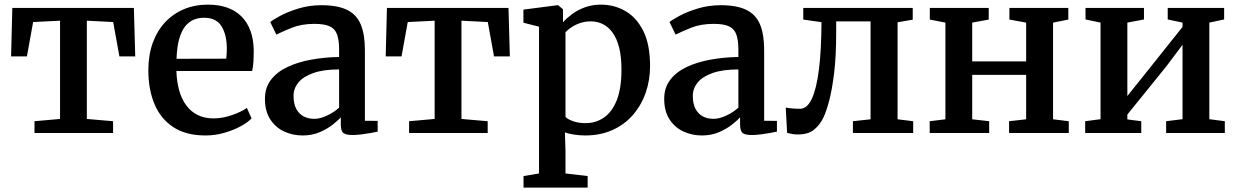

<svg xmlns="http://www.w3.org/2000/svg" viewBox="-20 -588 5473 849"><path d="M132.5 0V-52L245.5 -62V-496.5L126.5 -490.5L99 -338.5H29L34.5 -553H572L578 -338.5H508L480.5 -490.5L364 -496.5V-62L480 -52V0Z M888.5 11Q802.5 11 746.5 -25.8Q690.5 -62.5 663.2 -127.5Q636 -192.5 636 -277.5Q636 -344 655.2 -397.8Q674.5 -451.5 709.8 -489.2Q745 -527 793 -547.2Q841 -567.5 899 -567.5Q995 -567.5 1047.2 -515.8Q1099.5 -464 1102 -368Q1102 -337 1100.5 -314Q1099 -291 1095 -274H760Q761.5 -227 772.2 -188.5Q783 -150 803.5 -122.2Q824 -94.5 854 -79.5Q884 -64.5 923.5 -64.5Q964.5 -64.5 1006.5 -79.2Q1048.5 -94 1071.5 -111L1092.5 -64.5Q1075.5 -46.5 1043.5 -29.2Q1011.5 -12 971.2 -0.5Q931 11 888.5 11ZM760.5 -328 980.5 -328.5Q981.5 -338 982.2 -350Q983 -362 983 -372Q983 -433 960 -471.2Q937 -509.5 882 -509.5Q857 -509.5 835.8 -500.5Q814.5 -491.5 798.2 -470.8Q782 -450 772.2 -415Q762.5 -380 760.5 -328Z M1318 11Q1273.5 11 1235.5 -7Q1197.5 -25 1174.5 -61Q1151.5 -97 1151.5 -151Q1151.5 -200.5 1178.2 -235.2Q1205 -270 1251 -291.8Q1297 -313.5 1356 -324.2Q1415 -335 1479.5 -336V-368.5Q1479.5 -410.5 1470.5 -435.5Q1461.5 -460.5 1438 -471.5Q1414.5 -482.5 1370.5 -482.5Q1313 -482.5 1269.8 -465Q1226.5 -447.5 1202 -435L1175 -490.5Q1186 -500 1219.2 -518Q1252.5 -536 1300.2 -550.5Q1348 -565 1401.5 -565Q1473 -565 1515 -544.2Q1557 -523.5 1575.2 -479.8Q1593.5 -436 1593.5 -367.5V-54L1650 -53.5V-6Q1639 -3.5 1619.8 0Q1600.5 3.5 1578.8 6.2Q1557 9 1539 9Q1510 9 1498.5 0.2Q1487 -8.5 1487 -38.5V-69Q1475 -55.5 1450.8 -36.5Q1426.5 -17.5 1393 -3.2Q1359.5 11 1318 11ZM1370 -62.5Q1395 -62.5 1425.8 -76.8Q1456.5 -91 1479.5 -112V-281Q1410.5 -281 1365.8 -265.2Q1321 -249.5 1299.5 -223.2Q1278 -197 1278 -164Q1278 -129 1290 -106.5Q1302 -84 1322.8 -73.2Q1343.5 -62.5 1370 -62.5Z M1789 0V-52L1902 -62V-496.5L1783 -490.5L1755.5 -338.5H1685.5L1691 -553H2228.5L2234.5 -338.5H2164.5L2137 -490.5L2020.5 -496.5V-62L2136.5 -52V0Z M2295 241.5V190.5L2363.5 179V-470L2294.5 -487.5V-545.5L2445 -565H2448L2469.5 -547V-489.5Q2485 -507 2509.2 -525.2Q2533.5 -543.5 2566 -555.5Q2598.5 -567.5 2637.5 -567.5Q2695.5 -567.5 2744.8 -539.5Q2794 -511.5 2824.2 -451.8Q2854.5 -392 2854.5 -296Q2854.5 -233 2835 -177.5Q2815.5 -122 2778.5 -79.5Q2741.5 -37 2688.2 -13Q2635 11 2567 11Q2544 11 2518.8 7.2Q2493.5 3.5 2478 -2.5L2480.5 80.5V179L2578.5 190.5V241.5ZM2570 -43.5Q2614 -43.5 2650 -67.8Q2686 -92 2707 -144.2Q2728 -196.5 2728 -280.5Q2728 -337.5 2717.8 -377.8Q2707.5 -418 2688.8 -443.8Q2670 -469.5 2645.5 -481.5Q2621 -493.5 2593 -493.5Q2567 -493.5 2545 -486Q2523 -478.5 2506.5 -467.2Q2490 -456 2480.5 -445.5V-72Q2488 -61.5 2512.8 -52.5Q2537.5 -43.5 2570 -43.5Z M3083.5 11Q3039 11 3001 -7Q2963 -25 2940 -61Q2917 -97 2917 -151Q2917 -200.5 2943.8 -235.2Q2970.5 -270 3016.5 -291.8Q3062.5 -313.5 3121.5 -324.2Q3180.5 -335 3245 -336V-368.5Q3245 -410.5 3236 -435.5Q3227 -460.5 3203.5 -471.5Q3180 -482.5 3136 -482.5Q3078.5 -482.5 3035.2 -465Q2992 -447.5 2967.5 -435L2940.5 -490.5Q2951.5 -500 2984.8 -518Q3018 -536 3065.8 -550.5Q3113.5 -565 3167 -565Q3238.5 -565 3280.5 -544.2Q3322.5 -523.5 3340.8 -479.8Q3359 -436 3359 -367.5V-54L3415.5 -53.5V-6Q3404.5 -3.5 3385.2 0Q3366 3.5 3344.2 6.2Q3322.5 9 3304.5 9Q3275.5 9 3264 0.2Q3252.5 -8.5 3252.5 -38.5V-69Q3240.5 -55.5 3216.2 -36.5Q3192 -17.5 3158.5 -3.2Q3125 11 3083.5 11ZM3135.5 -62.5Q3160.5 -62.5 3191.2 -76.8Q3222 -91 3245 -112V-281Q3176 -281 3131.2 -265.2Q3086.5 -249.5 3065 -223.2Q3043.5 -197 3043.5 -164Q3043.5 -129 3055.5 -106.5Q3067.5 -84 3088.2 -73.2Q3109 -62.5 3135.5 -62.5Z M3508 6.5Q3493 6.5 3480.8 4.2Q3468.5 2 3460.5 -0.5L3454.5 -112.5Q3465 -110 3482.5 -108.5Q3500 -107 3518 -107Q3549 -107 3569.8 -151.2Q3590.5 -195.5 3601.2 -280.8Q3612 -366 3612.5 -490L3532 -501.5V-553H4016V-501L3949 -489.5V-60.5L4018 -52V0H3751.5V-52L3829.5 -60.5V-493.5H3677.5V-445Q3677.5 -340 3668.5 -266Q3659.5 -192 3646.8 -143.8Q3634 -95.5 3621.5 -69Q3606 -36.5 3580.2 -15Q3554.5 6.5 3508 6.5Z M4091 0V-52L4160.5 -60.5V-488L4091.5 -501.5V-553H4352V-501.5L4279 -488V-316.5H4517.5V-488L4443.5 -501.5V-553H4704V-501.5L4636.5 -488V-60.5L4706 -52V0H4442V-52L4517.5 -60.5V-257H4279V-60.5L4354 -52V0Z M4778.5 0V-52L4846.5 -61V-488L4780 -502V-553H5038.5V-502L4965 -488V-163.5L5032 -247L5209 -469V-488L5143.5 -502V-553H5393V-502L5327.5 -488V-61L5396 -52V0H5136.5V-52L5209 -61V-390L5138.5 -296L4965 -81.5V-60L5026.5 -52V0Z"/></svg>

Font: Merriweather 24pt SemiBold
Style: Regular
Weight: 600
Designer: Eben Sorkin
Foundry: Eben Sorkin
Version: Version 2.100